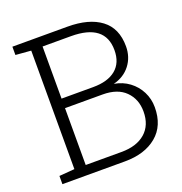

<svg xmlns="http://www.w3.org/2000/svg" viewBox="-128 -822 883 933"><g transform="rotate(-20 313.0 -355.5)"><path d="M37.1 0V-42.5L116.7 -48.8V-661.6L37.1 -668V-710.9H321.8Q432.6 -710.9 494.6 -664.3Q556.6 -617.7 556.6 -523.9Q556.6 -468.3 525.1 -427.5Q493.7 -386.7 438.5 -372.6Q482.4 -365.2 515.9 -340.3Q549.3 -315.4 568.1 -278.3Q586.9 -241.2 586.9 -198.2Q586.9 -102.5 525.1 -51.3Q463.4 0 360.4 0ZM175.3 -392.1H338.9Q415 -392.1 456.3 -426.3Q497.6 -460.4 497.6 -525.9Q497.6 -661.6 321.8 -661.6H175.3ZM175.3 -48.8H360.4Q439 -48.8 483.6 -87.6Q528.3 -126.5 528.3 -197.3Q528.3 -261.2 487.5 -302Q446.8 -342.8 369.6 -342.8H175.3Z"/></g></svg>

Font: Roboto Slab Light
Style: Regular
Weight: 300
Designer: Google
Version: Version 2.000; ttfautohint (v1.8.1.43-b0c9)